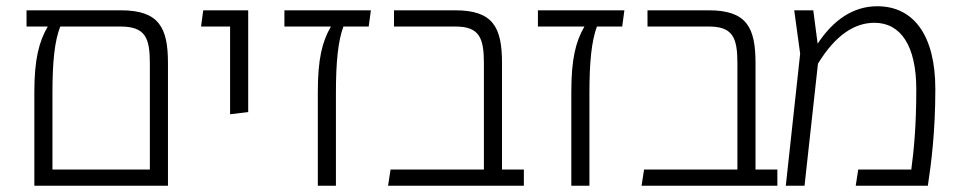

<svg xmlns="http://www.w3.org/2000/svg" viewBox="-20 -595 3073 615"><path d="M367 -562H65V-510H133C105 -462 90 -405 90 -300V0H518V-393C518 -506 490 -562 367 -562ZM148 -52V-296C148 -398 155 -464 173 -510H366C446 -510 460 -473 460 -392V-52Z M717 -229 775 -236V-562H631L624 -510H717Z M1168 -562H891V-510H1040C1012 -462 998 -406 998 -300V0H1056V-296C1056 -398 1063 -464 1080 -510H1161Z M1588 -52V-393C1588 -507 1560 -562 1438 -562H1242V-510H1439C1516 -510 1530 -473 1530 -392V-52H1231L1223 0H1658V-52Z M1980 -562H1703V-510H1852C1824 -462 1810 -406 1810 -300V0H1868V-296C1868 -398 1875 -464 1892 -510H1973Z M2400 -52V-393C2400 -507 2372 -562 2250 -562H2054V-510H2251C2328 -510 2342 -473 2342 -392V-52H2043L2035 0H2470V-52Z M2790 -575C2713 -575 2649 -531 2599 -455L2585 -562H2524L2543 -423L2497 0H2557L2600 -391C2658 -486 2720 -522 2781 -522C2866 -522 2915 -447 2915 -309C2915 -189 2907 -113 2899 -52H2729L2721 0H2952C2963 -72 2976 -174 2976 -310C2976 -481 2907 -575 2790 -575Z"/></svg>

Font: FiraGO Light
Style: Regular
Weight: 300
Designer: bBox Type
Foundry: bBox Type GmbH
Version: Version 1.001;PS 001.001;hotconv 1.0.88;makeotf.lib2.5.64775